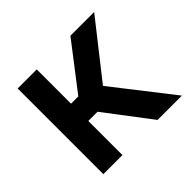

<svg xmlns="http://www.w3.org/2000/svg" viewBox="-131 -682 837 837"><g transform="rotate(-45 287.5 -264.0)"><path d="M553.2 0 339.8 -273.4 540.5 -528.3H394L231.4 -316.9H186.5V-528.3H68.8V0H186.5V-210.4H243.2L403.3 0Z"/></g></svg>

Font: Vazirmatn Medium
Style: Regular
Weight: 500
Designer: Saber Rastikerdar
Foundry: Saber Rastikerdar
Version: Version 33.003